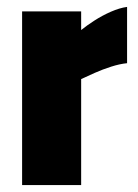

<svg xmlns="http://www.w3.org/2000/svg" viewBox="-20 -536 401 556"><path d="M44 0V-503H215V-449Q231 -462 253.5 -476.5Q276 -491 301 -502Q326 -513 348 -516V-353Q327 -351 302 -343Q277 -335 254.5 -325Q232 -315 215 -307V0Z"/></svg>

Font: Cairo Play Black
Style: Regular
Weight: 900
Version: Version 3.119